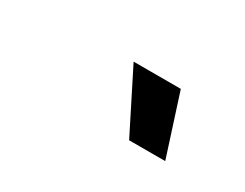

<svg xmlns="http://www.w3.org/2000/svg" viewBox="-35 -920 566 443"><g transform="rotate(30 248.5 -698.0)"><path d="M311.8 -617.2 230.1 -779.5H355.8L408 -617.2Z"/></g></svg>

Font: Inter P Semi Bold
Style: Italic
Weight: 600
Italic angle: 9.39999°
Designer: Rasmus Andersson
Foundry: rsms
Version: Version 3.018;git-588b23468